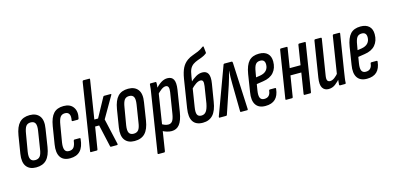

<svg xmlns="http://www.w3.org/2000/svg" viewBox="-78 -1176 3763 1838"><g transform="rotate(-15 1804.0 -257.5)"><path d="M145 6Q80 6 49 -35.5Q18 -77 31 -159L59 -333Q73 -417 109.5 -455.5Q146 -494 212 -494Q277 -494 308.5 -452.5Q340 -411 326 -329L299 -155Q286 -72 249 -33Q212 6 145 6ZM154 -64Q185 -64 201.5 -84.5Q218 -105 225 -157L252 -328Q260 -379 248 -401.5Q236 -424 203 -424Q172 -424 156.5 -403Q141 -382 133 -331L104 -160Q96 -109 108.5 -86.5Q121 -64 154 -64Z M481 6Q414 6 386 -37.5Q358 -81 371 -161L399 -335Q413 -419 448 -456.5Q483 -494 548 -494Q613 -494 643 -451.5Q673 -409 657 -342Q654 -332 647 -332H597Q587 -332 588 -342Q596 -381 584.5 -402.5Q573 -424 543 -424Q513 -424 497 -403Q481 -382 472 -326L444 -159Q437 -111 447.5 -87.5Q458 -64 489 -64Q521 -64 536.5 -84.5Q552 -105 557 -147Q559 -157 567 -157H617Q627 -157 625 -147Q618 -70 582.5 -32Q547 6 481 6Z M1014 -488Q1019 -488 1019.5 -484.5Q1020 -481 1017 -477L896 -268L954 -11Q956 0 945 0H887Q880 0 879 -7L830 -226H790L755 -10Q754 0 746 0H688Q680 0 682 -10L786 -673Q788 -683 797 -683H855Q862 -683 860 -673L800 -293H837L940 -482Q944 -488 949 -488Z M1121 6Q1056 6 1025 -35.5Q994 -77 1007 -159L1035 -333Q1049 -417 1085.5 -455.5Q1122 -494 1188 -494Q1253 -494 1284.5 -452.5Q1316 -411 1302 -329L1275 -155Q1262 -72 1225 -33Q1188 6 1121 6ZM1130 -64Q1161 -64 1177.5 -84.5Q1194 -105 1201 -157L1228 -328Q1236 -379 1224 -401.5Q1212 -424 1179 -424Q1148 -424 1132.5 -403Q1117 -382 1109 -331L1080 -160Q1072 -109 1084.5 -86.5Q1097 -64 1130 -64Z M1488 6Q1466 6 1440.5 -1.5Q1415 -9 1394 -22L1405 -87Q1422 -76 1439 -69.5Q1456 -63 1473 -63Q1499 -63 1513.5 -83Q1528 -103 1536 -152L1569 -359Q1574 -392 1567 -408Q1560 -424 1541 -424Q1521 -424 1496.5 -406Q1472 -388 1446 -359L1449 -416Q1482 -455 1513.5 -474.5Q1545 -494 1576 -494Q1620 -494 1636.5 -462.5Q1653 -431 1643 -364L1609 -150Q1596 -69 1566.5 -31.5Q1537 6 1488 6ZM1309 185Q1299 185 1301 175L1386 -366Q1394 -409 1397 -435.5Q1400 -462 1401 -478Q1401 -488 1410 -488H1458Q1466 -488 1466 -478Q1466 -458 1462.5 -431.5Q1459 -405 1457 -388L1461 -379L1374 175Q1372 185 1364 185Z M1797 6Q1729 6 1700.5 -37.5Q1672 -81 1686 -168L1730 -448Q1741 -514 1761 -553Q1781 -592 1817 -617Q1842 -634 1869.5 -643.5Q1897 -653 1925.5 -665Q1954 -677 1981 -698Q1984 -700 1987 -699.5Q1990 -699 1991 -695L1997 -640Q1999 -632 1993 -627Q1972 -611 1948.5 -602Q1925 -593 1901.5 -584.5Q1878 -576 1857 -562Q1836 -547 1824 -523.5Q1812 -500 1805 -452L1759 -162Q1750 -109 1760 -86.5Q1770 -64 1801 -64Q1831 -64 1848.5 -87.5Q1866 -111 1876 -163L1902 -328Q1907 -363 1901 -377Q1895 -391 1876 -391Q1856 -391 1831 -374.5Q1806 -358 1778 -328L1783 -391Q1819 -425 1850.5 -443Q1882 -461 1913 -461Q1955 -461 1971 -430Q1987 -399 1976 -333L1948 -162Q1935 -76 1898 -35Q1861 6 1797 6Z M1962 0Q1955 0 1958 -11L2129 -475Q2132 -488 2142 -488H2212Q2221 -488 2222 -475L2244 -11Q2245 0 2237 0H2174Q2168 0 2168 -7L2164 -280Q2163 -310 2164 -344Q2165 -378 2167 -409H2166Q2158 -378 2148.5 -344.5Q2139 -311 2129 -280L2037 -7Q2034 0 2028 0Z M2417 6Q2351 6 2322.5 -37Q2294 -80 2308 -161L2335 -333Q2349 -418 2384 -456Q2419 -494 2485 -494Q2539 -494 2568.5 -466.5Q2598 -439 2598 -387Q2598 -322 2562 -280Q2526 -238 2455 -228L2390 -218L2380 -157Q2372 -107 2383 -84.5Q2394 -62 2424 -62Q2453 -62 2469 -78.5Q2485 -95 2488 -127Q2489 -136 2498 -136H2549Q2558 -136 2557 -126Q2550 -60 2515.5 -27Q2481 6 2417 6ZM2400 -282 2441 -288Q2483 -295 2504 -318Q2525 -341 2525 -377Q2525 -426 2479 -426Q2448 -426 2432.5 -405.5Q2417 -385 2409 -333Z M2805 0Q2797 0 2798 -10L2872 -478Q2874 -488 2881 -488H2940Q2947 -488 2945 -478L2871 -10Q2870 0 2862 0ZM2624 0Q2615 0 2617 -10L2691 -478Q2693 -488 2701 -488H2759Q2767 -488 2765 -478L2690 -10Q2689 0 2681 0ZM2713 -215 2725 -284H2855L2844 -215Z M3043 6Q3003 6 2983.5 -25Q2964 -56 2975 -125L3031 -478Q3033 -488 3040 -488H3095Q3105 -488 3104 -478L3048 -128Q3042 -93 3049.5 -78.5Q3057 -64 3077 -64Q3098 -64 3121.5 -81.5Q3145 -99 3167 -127L3168 -72Q3141 -40 3111 -17Q3081 6 3043 6ZM3158 0Q3149 0 3149 -10Q3150 -30 3153.5 -57Q3157 -84 3159 -100L3155 -110L3213 -478Q3215 -488 3223 -488H3278Q3288 -488 3286 -478L3229 -121Q3223 -82 3219 -55Q3215 -28 3215 -10Q3215 0 3205 0Z M3423 6Q3357 6 3328.5 -37Q3300 -80 3314 -161L3341 -333Q3355 -418 3390 -456Q3425 -494 3491 -494Q3545 -494 3574.5 -466.5Q3604 -439 3604 -387Q3604 -322 3568 -280Q3532 -238 3461 -228L3396 -218L3386 -157Q3378 -107 3389 -84.5Q3400 -62 3430 -62Q3459 -62 3475 -78.5Q3491 -95 3494 -127Q3495 -136 3504 -136H3555Q3564 -136 3563 -126Q3556 -60 3521.5 -27Q3487 6 3423 6ZM3406 -282 3447 -288Q3489 -295 3510 -318Q3531 -341 3531 -377Q3531 -426 3485 -426Q3454 -426 3438.5 -405.5Q3423 -385 3415 -333Z"/></g></svg>

Font: Sofia Sans Extra Condensed Medium
Style: Italic
Weight: 500
Italic angle: -9°
Version: Version 4.100